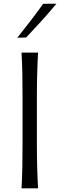

<svg xmlns="http://www.w3.org/2000/svg" viewBox="-20 -1032 329 1052"><path d="M98.1 0Q101.6 -62.5 102.5 -120.1Q103.5 -177.7 103.5 -246.6V-495.6Q103.5 -564.9 102.5 -622.8Q101.6 -680.7 98.1 -743.7H188.5Q185.1 -680.7 183.6 -622.8Q182.1 -564.9 182.1 -495.6V-246.6Q182.1 -177.7 183.6 -120.1Q185.1 -62.5 188.5 0ZM74.7 -825.2Q111.8 -871.6 147.5 -918Q183.1 -964.4 216.3 -1011.2L289.1 -1011.7Q250 -964.4 208.5 -918.5Q167 -872.6 123.5 -826.7Z"/></svg>

Font: Pinar-FD Regular
Style: FD-Regular
Weight: 400
Designer: Amin Abedi
Version: Version 3.000